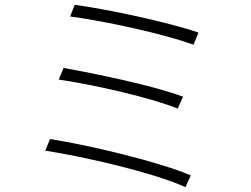

<svg xmlns="http://www.w3.org/2000/svg" viewBox="-20 -762 1040 794"><path d="M289 -742 270 -694C406 -676 656 -623 780 -577L801 -627C675 -671 418 -725 289 -742ZM243 -481 223 -433C361 -413 598 -360 715 -313L737 -362C612 -409 376 -457 243 -481ZM187 -187 167 -139C329 -114 616 -48 747 12L769 -37C633 -94 352 -161 187 -187Z"/></svg>

Font: Source Han Sans SC Light
Style: Regular
Weight: 300
Designer: Ryoko NISHIZUKA (kana & ideographs); Paul D. Hunt (Latin, Greek & Cyrillic); Wenlong ZHANG (bopomofo); Sandoll Communica
Foundry: Adobe Systems Incorporated
Version: Version 1.004;PS 1.004;hotconv 1.0.82;makeotf.lib2.5.63406